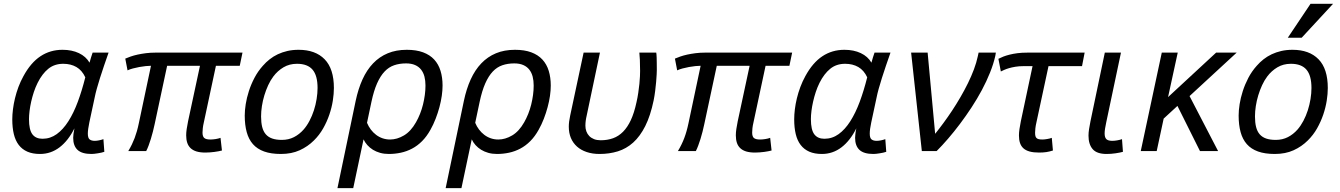

<svg xmlns="http://www.w3.org/2000/svg" viewBox="-20 -786 6974 999"><path d="M522.9 3.9Q516.1 6.3 507.1 8.3Q498 10.3 488.8 11.7Q479.5 13.2 470.7 14.2Q461.9 15.1 456.1 15.1Q406.2 15.1 383.5 -6.1Q360.8 -27.3 360.8 -68.8Q360.8 -75.7 362.3 -89.1Q363.8 -102.5 367.2 -118.2Q335.4 -54.2 290 -19.5Q244.6 15.1 188 15.1Q149.9 15.1 122.6 3.2Q95.2 -8.8 77.6 -31.7Q60.1 -54.7 52 -88.1Q43.9 -121.6 43.9 -165Q43.9 -189 47.4 -217Q50.8 -245.1 57.9 -274.4Q64.9 -303.7 75.9 -333.3Q86.9 -362.8 102.1 -390.1Q140.1 -460 190.7 -493.4Q241.2 -526.9 305.2 -526.9Q354 -526.9 390.6 -509.5Q427.2 -492.2 445.8 -460Q449.7 -474.1 453.9 -487.8Q458 -501.5 461.9 -512.2H544.9Q532.7 -477.5 521.2 -443.8Q509.8 -410.2 500.2 -379.9Q490.7 -349.6 483.6 -324.2Q476.6 -298.8 473.1 -280.8L444.8 -148.9Q440.9 -130.4 439 -116Q437 -101.6 437 -90.8Q437 -67.9 446.5 -60.5Q456.1 -53.2 473.1 -53.2Q482.9 -53.2 495.1 -55.7Q507.3 -58.1 518.1 -62ZM201.2 -64Q241.7 -64 275.1 -88.1Q308.6 -112.3 335.9 -155.3Q363.3 -198.2 385 -256.8Q406.7 -315.4 423.8 -383.8Q406.7 -420.4 377.4 -437.3Q348.1 -454.1 309.1 -454.1Q263.2 -454.1 231.2 -428Q199.2 -401.9 175.8 -355Q164.6 -332.5 156.2 -307.4Q147.9 -282.2 142.3 -257.3Q136.7 -232.4 133.8 -209Q130.9 -185.5 130.9 -166Q130.9 -110.8 148.4 -87.4Q166 -64 201.2 -64Z M1134.8 -2.9Q1127.4 -1 1117.4 1Q1107.4 2.9 1096.2 4.4Q1085 5.9 1072.8 6.8Q1060.5 7.8 1048.8 7.8Q1021.5 7.8 1002.4 2Q983.4 -3.9 971.4 -15.4Q959.5 -26.9 954.1 -43.5Q948.7 -60.1 948.7 -82Q948.7 -97.2 951.4 -115Q954.1 -132.8 958.5 -154.8L1020.5 -443.8H849.6L784.7 -140.1Q780.8 -121.1 775.6 -101.3Q770.5 -81.5 764.9 -63.2Q759.3 -44.9 753.2 -28.6Q747.1 -12.2 740.7 0H647.5Q658.2 -18.1 666.3 -34.7Q674.3 -51.3 680.7 -68.1Q687 -85 692.4 -103.8Q697.8 -122.6 702.6 -146L765.6 -443.8Q754.4 -443.8 738.3 -442.1Q722.2 -440.4 704.8 -437.3Q687.5 -434.1 671.1 -429.7Q654.8 -425.3 643.6 -419.9L631.8 -481Q643.6 -486.3 659.9 -491.9Q676.3 -497.6 696.3 -502Q716.3 -506.3 739.7 -509.3Q763.2 -512.2 788.6 -512.2H1241.7L1227.5 -443.8H1103.5L1040.5 -148.9Q1036.6 -132.3 1035.2 -119.1Q1033.7 -106 1033.7 -96.2Q1033.7 -75.7 1043 -67.9Q1052.2 -60.1 1074.7 -60.1Q1087.4 -60.1 1102.3 -62.5Q1117.2 -64.9 1127.4 -68.8Z M1253.4 -185.1Q1253.4 -211.4 1258.5 -244.1Q1263.7 -276.9 1274.9 -311.8Q1286.1 -346.7 1304 -380.9Q1321.8 -415 1347.7 -443.8Q1363.8 -462.4 1383.1 -477.5Q1402.3 -492.7 1425.5 -503.7Q1448.7 -514.6 1475.6 -520.8Q1502.4 -526.9 1533.7 -526.9Q1621.1 -526.9 1669.2 -477.5Q1717.3 -428.2 1717.3 -328.1Q1717.3 -297.9 1711.7 -262Q1706.1 -226.1 1693.6 -189.5Q1681.2 -152.8 1661.4 -117.9Q1641.6 -83 1613.3 -55.2Q1581.5 -23.4 1539.3 -4.2Q1497.1 15.1 1441.4 15.1Q1390.1 15.1 1354.2 2.2Q1318.4 -10.7 1296.1 -35.9Q1273.9 -61 1263.7 -98.4Q1253.4 -135.7 1253.4 -185.1ZM1338.4 -180.2Q1338.4 -148.4 1344.2 -125.2Q1350.1 -102.1 1363 -87.2Q1376 -72.3 1396.5 -65.2Q1417 -58.1 1446.3 -58.1Q1481.4 -58.1 1509.5 -72.5Q1537.6 -86.9 1559.6 -111.8Q1576.7 -131.3 1590.3 -157.2Q1604 -183.1 1613.3 -211.9Q1622.6 -240.7 1627.4 -270.8Q1632.3 -300.8 1632.3 -328.1Q1632.3 -393.1 1606.2 -423.6Q1580.1 -454.1 1525.4 -454.1Q1485.8 -454.1 1455.1 -435.8Q1424.3 -417.5 1402.3 -388.2Q1387.2 -368.2 1375.5 -342.8Q1363.8 -317.4 1355.5 -290Q1347.2 -262.7 1342.8 -234.4Q1338.4 -206.1 1338.4 -180.2Z M1735.8 192.9 1830.6 -261.2Q1843.8 -323.7 1866.2 -373Q1888.7 -422.4 1921.4 -456.5Q1954.1 -490.7 1997.6 -508.8Q2041 -526.9 2096.7 -526.9Q2146 -526.9 2181.4 -513.7Q2216.8 -500.5 2239.3 -476.1Q2261.7 -451.7 2272.2 -417.2Q2282.7 -382.8 2282.7 -340.8Q2282.7 -315.9 2278.6 -287.1Q2274.4 -258.3 2266.4 -228.3Q2258.3 -198.2 2246.6 -168Q2234.9 -137.7 2219.7 -110.8Q2200.2 -75.7 2176 -51.5Q2151.9 -27.3 2124 -12.7Q2096.2 2 2065.7 8.5Q2035.2 15.1 2002.9 15.1Q1978.5 15.1 1957.8 9.3Q1937 3.4 1920.4 -6.8Q1903.8 -17.1 1891.4 -31Q1878.9 -44.9 1871.6 -61L1817.9 192.9ZM1889.6 -147Q1897.5 -127.9 1909.4 -112.1Q1921.4 -96.2 1936.8 -84.5Q1952.1 -72.8 1970.7 -66.4Q1989.3 -60.1 2009.8 -60.1Q2045.9 -60.1 2081.8 -81.3Q2117.7 -102.5 2144.5 -149.9Q2156.2 -170.4 2165.5 -193.8Q2174.8 -217.3 2180.9 -241.9Q2187 -266.6 2190.4 -291.7Q2193.8 -316.9 2193.8 -340.8Q2193.8 -366.2 2188.5 -387.2Q2183.1 -408.2 2171.1 -423.6Q2159.2 -439 2139.9 -447.5Q2120.6 -456.1 2092.8 -456.1Q2058.6 -456.1 2030.8 -446.5Q2002.9 -437 1981 -413.8Q1959 -390.6 1941.9 -352.1Q1924.8 -313.5 1912.6 -255.9Z M2298.8 192.9 2393.6 -261.2Q2406.7 -323.7 2429.2 -373Q2451.7 -422.4 2484.4 -456.5Q2517.1 -490.7 2560.5 -508.8Q2604 -526.9 2659.7 -526.9Q2709 -526.9 2744.4 -513.7Q2779.8 -500.5 2802.2 -476.1Q2824.7 -451.7 2835.2 -417.2Q2845.7 -382.8 2845.7 -340.8Q2845.7 -315.9 2841.6 -287.1Q2837.4 -258.3 2829.3 -228.3Q2821.3 -198.2 2809.6 -168Q2797.9 -137.7 2782.7 -110.8Q2763.2 -75.7 2739 -51.5Q2714.8 -27.3 2687 -12.7Q2659.2 2 2628.7 8.5Q2598.1 15.1 2565.9 15.1Q2541.5 15.1 2520.8 9.3Q2500 3.4 2483.4 -6.8Q2466.8 -17.1 2454.3 -31Q2441.9 -44.9 2434.6 -61L2380.9 192.9ZM2452.6 -147Q2460.4 -127.9 2472.4 -112.1Q2484.4 -96.2 2499.8 -84.5Q2515.1 -72.8 2533.7 -66.4Q2552.2 -60.1 2572.8 -60.1Q2608.9 -60.1 2644.8 -81.3Q2680.7 -102.5 2707.5 -149.9Q2719.2 -170.4 2728.5 -193.8Q2737.8 -217.3 2743.9 -241.9Q2750 -266.6 2753.4 -291.7Q2756.8 -316.9 2756.8 -340.8Q2756.8 -366.2 2751.5 -387.2Q2746.1 -408.2 2734.1 -423.6Q2722.2 -439 2702.9 -447.5Q2683.6 -456.1 2655.8 -456.1Q2621.6 -456.1 2593.8 -446.5Q2565.9 -437 2543.9 -413.8Q2522 -390.6 2504.9 -352.1Q2487.8 -313.5 2475.6 -255.9Z M3016.6 -512.2H3101.6L3032.7 -185.1Q3030.8 -176.3 3029.5 -169.9Q3028.3 -163.6 3027.6 -157.7Q3026.9 -151.9 3026.4 -145.8Q3025.9 -139.6 3025.9 -131.8Q3025.9 -116.2 3031 -102.3Q3036.1 -88.4 3046.1 -78.1Q3056.2 -67.9 3071 -62Q3085.9 -56.2 3105.5 -56.2Q3140.6 -56.2 3169.7 -66.7Q3198.7 -77.1 3221.9 -100.6Q3245.1 -124 3262.5 -161.4Q3279.8 -198.7 3291.5 -252.9Q3297.4 -278.3 3301 -303.2Q3304.7 -328.1 3306.9 -349.9Q3309.1 -371.6 3309.8 -389.2Q3310.5 -406.7 3310.5 -417Q3310.5 -453.6 3309.3 -475.3Q3308.1 -497.1 3306.6 -512.2H3394.5Q3395 -508.8 3395.8 -502.4Q3396.5 -496.1 3396.7 -485.6Q3397 -475.1 3397.2 -459.2Q3397.5 -443.4 3397.5 -420.9Q3397.5 -415 3396.7 -398.4Q3396 -381.8 3394 -359.9Q3392.1 -337.9 3388.9 -312.5Q3385.7 -287.1 3380.9 -263.2Q3364.3 -183.6 3337.4 -130.1Q3310.5 -76.7 3274.7 -44.4Q3238.8 -12.2 3194.6 1.5Q3150.4 15.1 3099.6 15.1Q3062.5 15.1 3032.7 5.1Q3002.9 -4.9 2982.2 -23.4Q2961.4 -42 2950.4 -68.1Q2939.5 -94.2 2939.5 -127Q2939.5 -151.9 2946.8 -185.1Z M3994.6 -2.9Q3987.3 -1 3977.3 1Q3967.3 2.9 3956.1 4.4Q3944.8 5.9 3932.6 6.8Q3920.4 7.8 3908.7 7.8Q3881.3 7.8 3862.3 2Q3843.3 -3.9 3831.3 -15.4Q3819.3 -26.9 3814 -43.5Q3808.6 -60.1 3808.6 -82Q3808.6 -97.2 3811.3 -115Q3814 -132.8 3818.4 -154.8L3880.4 -443.8H3709.5L3644.5 -140.1Q3640.6 -121.1 3635.5 -101.3Q3630.4 -81.5 3624.8 -63.2Q3619.1 -44.9 3613 -28.6Q3606.9 -12.2 3600.6 0H3507.3Q3518.1 -18.1 3526.1 -34.7Q3534.2 -51.3 3540.5 -68.1Q3546.9 -85 3552.2 -103.8Q3557.6 -122.6 3562.5 -146L3625.5 -443.8Q3614.3 -443.8 3598.1 -442.1Q3582 -440.4 3564.7 -437.3Q3547.4 -434.1 3531 -429.7Q3514.6 -425.3 3503.4 -419.9L3491.7 -481Q3503.4 -486.3 3519.8 -491.9Q3536.1 -497.6 3556.2 -502Q3576.2 -506.3 3599.6 -509.3Q3623 -512.2 3648.4 -512.2H4101.6L4087.4 -443.8H3963.4L3900.4 -148.9Q3896.5 -132.3 3895 -119.1Q3893.6 -106 3893.6 -96.2Q3893.6 -75.7 3902.8 -67.9Q3912.1 -60.1 3934.6 -60.1Q3947.3 -60.1 3962.2 -62.5Q3977.1 -64.9 3987.3 -68.8Z M4591.3 3.9Q4584.5 6.3 4575.4 8.3Q4566.4 10.3 4557.1 11.7Q4547.9 13.2 4539.1 14.2Q4530.3 15.1 4524.4 15.1Q4474.6 15.1 4451.9 -6.1Q4429.2 -27.3 4429.2 -68.8Q4429.2 -75.7 4430.7 -89.1Q4432.1 -102.5 4435.5 -118.2Q4403.8 -54.2 4358.4 -19.5Q4313 15.1 4256.3 15.1Q4218.3 15.1 4190.9 3.2Q4163.6 -8.8 4146 -31.7Q4128.4 -54.7 4120.4 -88.1Q4112.3 -121.6 4112.3 -165Q4112.3 -189 4115.7 -217Q4119.1 -245.1 4126.2 -274.4Q4133.3 -303.7 4144.3 -333.3Q4155.3 -362.8 4170.4 -390.1Q4208.5 -460 4259 -493.4Q4309.6 -526.9 4373.5 -526.9Q4422.4 -526.9 4459 -509.5Q4495.6 -492.2 4514.2 -460Q4518.1 -474.1 4522.2 -487.8Q4526.4 -501.5 4530.3 -512.2H4613.3Q4601.1 -477.5 4589.6 -443.8Q4578.1 -410.2 4568.6 -379.9Q4559.1 -349.6 4552 -324.2Q4544.9 -298.8 4541.5 -280.8L4513.2 -148.9Q4509.3 -130.4 4507.3 -116Q4505.4 -101.6 4505.4 -90.8Q4505.4 -67.9 4514.9 -60.5Q4524.4 -53.2 4541.5 -53.2Q4551.3 -53.2 4563.5 -55.7Q4575.7 -58.1 4586.4 -62ZM4269.5 -64Q4310.1 -64 4343.5 -88.1Q4377 -112.3 4404.3 -155.3Q4431.6 -198.2 4453.4 -256.8Q4475.1 -315.4 4492.2 -383.8Q4475.1 -420.4 4445.8 -437.3Q4416.5 -454.1 4377.4 -454.1Q4331.5 -454.1 4299.6 -428Q4267.6 -401.9 4244.1 -355Q4232.9 -332.5 4224.6 -307.4Q4216.3 -282.2 4210.7 -257.3Q4205.1 -232.4 4202.1 -209Q4199.2 -185.5 4199.2 -166Q4199.2 -110.8 4216.8 -87.4Q4234.4 -64 4269.5 -64Z M4806.6 -512.2 4845.7 -89.8Q4866.2 -115.2 4888.9 -146Q4911.6 -176.8 4934.1 -210.7Q4956.5 -244.6 4977.5 -280.8Q4998.5 -316.9 5016.4 -353.3Q5034.2 -389.6 5047.4 -424.8Q5060.5 -460 5067.4 -492.2L5071.8 -512.2H5161.6L5158.7 -495.1Q5149.4 -453.6 5131.3 -408.4Q5113.3 -363.3 5088.9 -317.6Q5064.5 -272 5035.2 -227.3Q5005.9 -182.6 4974.9 -141.4Q4943.8 -100.1 4912.8 -64.2Q4881.8 -28.3 4853.5 0H4776.4L4720.7 -512.2Z M5609.9 -441.9H5435.5L5372.6 -148.9Q5368.7 -131.8 5367.2 -118.9Q5365.7 -106 5365.7 -96.2Q5365.7 -85.9 5367.2 -79.1Q5368.7 -72.3 5373 -67.9Q5377.4 -63.5 5385 -61.8Q5392.6 -60.1 5404.8 -60.1Q5409.2 -60.1 5415.5 -60.8Q5421.9 -61.5 5428.7 -62.7Q5435.5 -64 5441.9 -65.4Q5448.2 -66.9 5452.6 -68.8L5458.5 -2.9Q5440.4 2.9 5423.8 5.4Q5407.2 7.8 5386.7 7.8Q5356.9 7.8 5336.9 2.2Q5316.9 -3.4 5304.7 -14.6Q5292.5 -25.9 5287.1 -42.5Q5281.7 -59.1 5281.7 -81.1Q5281.7 -96.2 5284.4 -114.5Q5287.1 -132.8 5291.5 -154.8L5352.5 -441.9H5306.6Q5282.2 -441.9 5263.2 -438.7Q5244.1 -435.5 5229.5 -431.2Q5214.8 -426.8 5204.6 -422.1Q5194.3 -417.5 5187.5 -414.1L5174.8 -480Q5186 -485.8 5200.4 -491.5Q5214.8 -497.1 5233.2 -501.7Q5251.5 -506.3 5274.4 -509.3Q5297.4 -512.2 5325.7 -512.2H5623.5Z M5822.8 3.9Q5816.4 5.9 5806.6 7.8Q5796.9 9.8 5785.4 11.5Q5773.9 13.2 5761.7 14.2Q5749.5 15.1 5737.8 15.1Q5687 15.1 5665.3 -10Q5643.6 -35.2 5643.6 -80.1Q5643.6 -95.7 5646.5 -114.3Q5649.4 -132.8 5653.8 -154.8L5728.5 -512.2H5812.5L5735.8 -148.9Q5731.9 -130.9 5729.7 -116.7Q5727.5 -102.5 5727.5 -91.8Q5727.5 -70.8 5736.6 -62Q5745.6 -53.2 5767.6 -53.2Q5778.8 -53.2 5793 -55.7Q5807.1 -58.1 5817.9 -62Z M6223.6 0 6106.4 -234.9 6034.7 -168.9 5998.5 0H5915.5L6024.9 -512.2H6107.9L6057.6 -280.8L6307.6 -512.2H6414.6L6169.4 -286.1L6317.9 0Z M6424.8 -185.1Q6424.8 -211.4 6429.9 -244.1Q6435.1 -276.9 6446.3 -311.8Q6457.5 -346.7 6475.3 -380.9Q6493.2 -415 6519 -443.8Q6535.2 -462.4 6554.4 -477.5Q6573.7 -492.7 6596.9 -503.7Q6620.1 -514.6 6647 -520.8Q6673.8 -526.9 6705.1 -526.9Q6792.5 -526.9 6840.6 -477.5Q6888.7 -428.2 6888.7 -328.1Q6888.7 -297.9 6883.1 -262Q6877.4 -226.1 6865 -189.5Q6852.5 -152.8 6832.8 -117.9Q6813 -83 6784.7 -55.2Q6752.9 -23.4 6710.7 -4.2Q6668.5 15.1 6612.8 15.1Q6561.5 15.1 6525.6 2.2Q6489.7 -10.7 6467.5 -35.9Q6445.3 -61 6435.1 -98.4Q6424.8 -135.7 6424.8 -185.1ZM6509.8 -180.2Q6509.8 -148.4 6515.6 -125.2Q6521.5 -102.1 6534.4 -87.2Q6547.4 -72.3 6567.9 -65.2Q6588.4 -58.1 6617.7 -58.1Q6652.8 -58.1 6680.9 -72.5Q6709 -86.9 6731 -111.8Q6748 -131.3 6761.7 -157.2Q6775.4 -183.1 6784.7 -211.9Q6793.9 -240.7 6798.8 -270.8Q6803.7 -300.8 6803.7 -328.1Q6803.7 -393.1 6777.6 -423.6Q6751.5 -454.1 6696.8 -454.1Q6657.2 -454.1 6626.5 -435.8Q6595.7 -417.5 6573.7 -388.2Q6558.6 -368.2 6546.9 -342.8Q6535.2 -317.4 6526.9 -290Q6518.6 -262.7 6514.2 -234.4Q6509.8 -206.1 6509.8 -180.2ZM6752.9 -589.8H6680.7L6798.8 -766.1H6916Z"/></svg>

Font: Lorenzo Sans
Style: Italic
Weight: 400
Italic angle: -12°
Foundry: Intel Corporation
Version: Version 1.00; ttfautohint (v1.5)